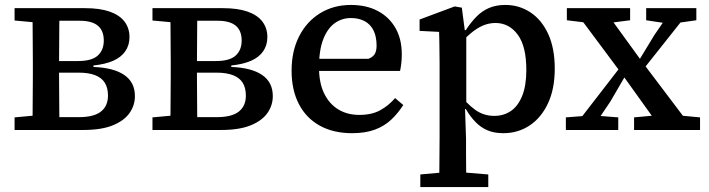

<svg xmlns="http://www.w3.org/2000/svg" viewBox="-20 -526 2870 777"><path d="M39 0V-51L148 -61L177 -52H300Q360 -52 388.5 -74.5Q417 -97 417 -139Q417 -170 404.5 -190.5Q392 -211 365.5 -221.5Q339 -232 298 -232H186V-279H296Q351 -279 375.5 -301Q400 -323 400 -362Q400 -402 376 -422Q352 -442 303 -442H177L148 -433L39 -443V-493H324Q384 -493 424 -479Q464 -465 484 -438.5Q504 -412 504 -376Q504 -343 487 -318.5Q470 -294 438 -280Q406 -266 358 -261V-255Q440 -252 483 -222.5Q526 -193 526 -137Q526 -100 504.5 -69Q483 -38 437 -19Q391 0 317 0ZM111 0Q112 -31 112 -68Q112 -105 112.5 -144Q113 -183 113 -218V-275Q113 -310 112.5 -349Q112 -388 112 -426Q112 -464 111 -493H221Q220 -464 220 -425.5Q220 -387 219.5 -347Q219 -307 219 -268V-218Q219 -183 219.5 -144Q220 -105 220 -68Q220 -31 221 0Z M597 0V-51L706 -61L735 -52H858Q918 -52 946.5 -74.5Q975 -97 975 -139Q975 -170 962.5 -190.5Q950 -211 923.5 -221.5Q897 -232 856 -232H744V-279H854Q909 -279 933.5 -301Q958 -323 958 -362Q958 -402 934 -422Q910 -442 861 -442H735L706 -433L597 -443V-493H882Q942 -493 982 -479Q1022 -465 1042 -438.5Q1062 -412 1062 -376Q1062 -343 1045 -318.5Q1028 -294 996 -280Q964 -266 916 -261V-255Q998 -252 1041 -222.5Q1084 -193 1084 -137Q1084 -100 1062.5 -69Q1041 -38 995 -19Q949 0 875 0ZM669 0Q670 -31 670 -68Q670 -105 670.5 -144Q671 -183 671 -218V-275Q671 -310 670.5 -349Q670 -388 670 -426Q670 -464 669 -493H779Q778 -464 778 -425.5Q778 -387 777.5 -347Q777 -307 777 -268V-218Q777 -183 777.5 -144Q778 -105 778 -68Q778 -31 779 0Z M1405 13Q1329 13 1274 -17.5Q1219 -48 1189.5 -105Q1160 -162 1160 -240Q1160 -319 1190.5 -379Q1221 -439 1275.5 -472.5Q1330 -506 1400 -506Q1463 -506 1509 -481.5Q1555 -457 1580.5 -412.5Q1606 -368 1606 -306Q1606 -287 1604 -269.5Q1602 -252 1599 -239H1225V-288H1471Q1491 -296 1497.5 -309Q1504 -322 1504 -341Q1504 -378 1491.5 -403Q1479 -428 1455.5 -440.5Q1432 -453 1400 -453Q1364 -453 1335 -432.5Q1306 -412 1288.5 -368Q1271 -324 1271 -253Q1271 -191 1291.5 -148.5Q1312 -106 1348.5 -83.5Q1385 -61 1434 -61Q1484 -61 1518 -79.5Q1552 -98 1579 -129L1612 -101Q1591 -68 1563.5 -42Q1536 -16 1497.5 -1.5Q1459 13 1405 13Z M1681 231V180L1792 170H1835L1956 180V231ZM1757 231Q1758 196 1758 162.5Q1758 129 1758.5 95.5Q1759 62 1759 29V-268Q1759 -294 1758.5 -315Q1758 -336 1758 -356Q1758 -376 1757 -397L1678 -401V-447L1820 -500L1849 -495L1861 -403L1867 -400V-87L1862 -84L1866 36Q1866 67 1866 99.5Q1866 132 1866.5 164.5Q1867 197 1867 231ZM2017 13Q1980 13 1953 1.5Q1926 -10 1904.5 -32Q1883 -54 1865 -85H1826L1831 -155Q1868 -107 1902.5 -82Q1937 -57 1980 -57Q2018 -57 2047 -76.5Q2076 -96 2093 -137.5Q2110 -179 2110 -243Q2110 -339 2075 -386Q2040 -433 1985 -433Q1958 -433 1933 -422Q1908 -411 1883 -389.5Q1858 -368 1829 -336L1825 -404H1865Q1885 -435 1907.5 -458Q1930 -481 1958.5 -493.5Q1987 -506 2025 -506Q2081 -506 2126.5 -476Q2172 -446 2198.5 -388.5Q2225 -331 2225 -248Q2225 -166 2197.5 -107.5Q2170 -49 2123 -18Q2076 13 2017 13Z M2270 0V-51L2361 -58H2392L2482 -51V0ZM2294 -1 2509 -279 2546 -237H2521L2450 -115L2373 -1ZM2546 0V-51L2655 -61H2706L2813 -51V0ZM2568 -226 2534 -267H2557L2628 -384L2702 -492H2779ZM2659 0 2497 -226 2298 -493H2421L2577 -278L2787 0ZM2274 -444V-493H2530V-444L2429 -431H2381ZM2595 -444V-493H2798V-444L2706 -431H2681Z"/></svg>

Font: Source Serif 4 Medium
Style: Regular
Weight: 500
Designer: Frank Grießhammer
Foundry: Adobe Systems Incorporated
Version: Version 4.004;hotconv 1.0.116;makeotfexe 2.5.65601